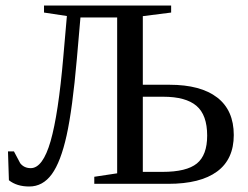

<svg xmlns="http://www.w3.org/2000/svg" viewBox="-20 -675 912 705"><path d="M410.2 -610.8H275.4L262.2 -459Q246.1 -274.9 224.6 -177.7Q203.1 -80.6 170.2 -35.4Q137.2 9.8 87.4 9.8Q41.5 9.8 12.7 -13.2L9.3 -119.1H31.2L54.2 -75.7Q68.4 -57.6 92.8 -57.6Q137.2 -57.6 165.8 -156.7Q194.3 -255.9 212.4 -465.3L225.6 -616.2L141.6 -628.9V-654.8H608.4V-628.9L504.4 -615.7V-363.8H602.5Q716.8 -363.8 777.6 -316.9Q838.4 -270 838.4 -179.2Q838.4 -90.3 777.1 -45.2Q715.8 0 597.7 0H326.2V-25.9L410.2 -38.6ZM740.7 -177.2Q740.7 -252.9 701.4 -286.4Q662.1 -319.8 579.6 -319.8H504.4V-43.9H576.7Q665 -43.9 702.9 -74.7Q740.7 -105.5 740.7 -177.2Z"/></svg>

Font: Tinos
Style: Regular
Weight: 400
Designer: Steve Matteson
Foundry: Monotype Imaging Inc.
Version: Version 1.23